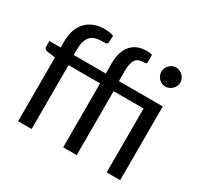

<svg xmlns="http://www.w3.org/2000/svg" viewBox="-146 -874 1100 1057"><g transform="rotate(30 404.0 -345.5)"><path d="M11.7 0ZM83.5 0V-405.8L34.7 -412.1Q24.4 -413.1 18.1 -418.5Q11.7 -423.8 11.7 -433.6V-468.8H83.5V-506.8Q83.5 -547.9 94.7 -579.8Q106 -611.8 126.7 -633.5Q147.5 -655.3 177.2 -666.7Q207 -678.2 243.7 -678.2Q258.8 -678.2 273.4 -675.8Q288.1 -673.3 301.3 -668.9L298.8 -626Q297.9 -614.7 287.1 -613.5Q276.4 -612.3 257.8 -612.3Q237.3 -612.3 220.5 -606.9Q203.6 -601.6 191.7 -588.9Q179.7 -576.2 173.1 -555.4Q166.5 -534.7 166.5 -504.4V-468.8H370.1V-530.8Q370.1 -608.9 405 -649.2Q439.9 -689.5 502.4 -689.5Q513.7 -689.5 522.5 -688.5Q531.2 -687.5 539.1 -684.6V-637.7Q539.1 -630.4 532.5 -628.4Q525.9 -626.5 514.2 -626.5Q482.9 -626.5 468.3 -604.2Q453.6 -582 453.6 -531.2V-468.8H732.4V0H646.5V-406.2H456.1V0H370.1V-406.2H169.4V0ZM750.5 -630.4Q750.5 -618.2 745.6 -607.2Q740.7 -596.2 732.2 -588.1Q723.6 -580.1 712.6 -575.2Q701.7 -570.3 689.5 -570.3Q677.2 -570.3 666.5 -575.2Q655.8 -580.1 647.7 -588.1Q639.6 -596.2 634.8 -607.2Q629.9 -618.2 629.9 -630.4Q629.9 -643.1 634.8 -654.1Q639.6 -665 647.7 -673.3Q655.8 -681.6 666.5 -686.5Q677.2 -691.4 689.5 -691.4Q701.7 -691.4 712.6 -686.5Q723.6 -681.6 732.2 -673.3Q740.7 -665 745.6 -654.1Q750.5 -643.1 750.5 -630.4Z"/></g></svg>

Font: Carlito
Style: Regular
Weight: 400
Designer: Lukasz Dziedzic
Foundry: tyPoland Lukasz Dziedzic
Version: Version 1.104